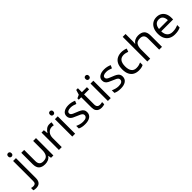

<svg xmlns="http://www.w3.org/2000/svg" viewBox="272 -2353 4187 4187"><g transform="rotate(-45 2365.5 -260.0)"><path d="M78 -681Q78 -710 93 -723.5Q108 -737 130 -737Q150 -737 165.5 -723.5Q181 -710 181 -681Q181 -652 165.5 -638.5Q150 -625 130 -625Q108 -625 93 -638.5Q78 -652 78 -681ZM22 240Q-4 240 -23 236.5Q-42 233 -55 228V157Q-40 162 -24 164.5Q-8 167 11 167Q43 167 64 149.5Q85 132 85 83V-536H173V80Q173 155 137 197.5Q101 240 22 240Z M791 -536V0H719L706 -71H702Q676 -29 630 -9.5Q584 10 532 10Q435 10 386 -36.5Q337 -83 337 -185V-536H426V-191Q426 -63 545 -63Q634 -63 668.5 -113Q703 -163 703 -257V-536Z M1211 -546Q1226 -546 1243 -544.5Q1260 -543 1274 -540L1263 -459Q1250 -462 1234 -464Q1218 -466 1205 -466Q1164 -466 1128 -443.5Q1092 -421 1070.5 -380.5Q1049 -340 1049 -286V0H961V-536H1033L1043 -438H1047Q1072 -482 1113.5 -514Q1155 -546 1211 -546Z M1419 -737Q1439 -737 1454.5 -723.5Q1470 -710 1470 -681Q1470 -652 1454.5 -638.5Q1439 -625 1419 -625Q1397 -625 1382 -638.5Q1367 -652 1367 -681Q1367 -710 1382 -723.5Q1397 -737 1419 -737ZM1462 -536V0H1374V-536Z M1981 -148Q1981 -70 1923 -30Q1865 10 1767 10Q1711 10 1670.5 1Q1630 -8 1599 -24V-104Q1631 -88 1676.5 -74.5Q1722 -61 1769 -61Q1836 -61 1866 -82.5Q1896 -104 1896 -140Q1896 -160 1885 -176Q1874 -192 1845.5 -208Q1817 -224 1764 -244Q1712 -264 1675 -284Q1638 -304 1618 -332Q1598 -360 1598 -404Q1598 -472 1653.5 -509Q1709 -546 1799 -546Q1848 -546 1890.5 -536Q1933 -526 1970 -510L1940 -440Q1906 -454 1869 -464Q1832 -474 1793 -474Q1739 -474 1710.5 -456.5Q1682 -439 1682 -409Q1682 -386 1695 -371Q1708 -356 1738.5 -341Q1769 -326 1820 -307Q1871 -288 1907 -268Q1943 -248 1962 -219.5Q1981 -191 1981 -148Z M2290 -62Q2310 -62 2331 -65Q2352 -68 2365 -73V-6Q2351 1 2325 5.5Q2299 10 2275 10Q2233 10 2197.5 -4.5Q2162 -19 2140 -55Q2118 -91 2118 -156V-468H2042V-510L2119 -545L2154 -659H2206V-536H2361V-468H2206V-158Q2206 -109 2229.5 -85.5Q2253 -62 2290 -62Z M2517 -737Q2537 -737 2552.5 -723.5Q2568 -710 2568 -681Q2568 -652 2552.5 -638.5Q2537 -625 2517 -625Q2495 -625 2480 -638.5Q2465 -652 2465 -681Q2465 -710 2480 -723.5Q2495 -737 2517 -737ZM2560 -536V0H2472V-536Z M3079 -148Q3079 -70 3021 -30Q2963 10 2865 10Q2809 10 2768.5 1Q2728 -8 2697 -24V-104Q2729 -88 2774.5 -74.5Q2820 -61 2867 -61Q2934 -61 2964 -82.5Q2994 -104 2994 -140Q2994 -160 2983 -176Q2972 -192 2943.5 -208Q2915 -224 2862 -244Q2810 -264 2773 -284Q2736 -304 2716 -332Q2696 -360 2696 -404Q2696 -472 2751.5 -509Q2807 -546 2897 -546Q2946 -546 2988.5 -536Q3031 -526 3068 -510L3038 -440Q3004 -454 2967 -464Q2930 -474 2891 -474Q2837 -474 2808.5 -456.5Q2780 -439 2780 -409Q2780 -386 2793 -371Q2806 -356 2836.5 -341Q2867 -326 2918 -307Q2969 -288 3005 -268Q3041 -248 3060 -219.5Q3079 -191 3079 -148Z M3424 10Q3352 10 3297 -19Q3242 -48 3210.5 -109Q3179 -170 3179 -265Q3179 -364 3211.5 -426Q3244 -488 3301 -517Q3358 -546 3430 -546Q3470 -546 3508.5 -537.5Q3547 -529 3571 -517L3544 -444Q3520 -453 3488 -461Q3456 -469 3428 -469Q3270 -469 3270 -266Q3270 -169 3308.5 -117.5Q3347 -66 3423 -66Q3466 -66 3500 -75Q3534 -84 3562 -97V-19Q3535 -5 3502.5 2.5Q3470 10 3424 10Z M3777 -760V-537Q3777 -497 3772 -462H3778Q3804 -503 3848.5 -524Q3893 -545 3945 -545Q4042 -545 4091.5 -498.5Q4141 -452 4141 -349V0H4054V-343Q4054 -472 3934 -472Q3844 -472 3810.5 -421.5Q3777 -371 3777 -277V0H3689V-760Z M4514 -546Q4582 -546 4632 -516Q4682 -486 4708.5 -431.5Q4735 -377 4735 -304V-251H4368Q4370 -160 4414.5 -112.5Q4459 -65 4539 -65Q4590 -65 4629.5 -74.5Q4669 -84 4711 -102V-25Q4670 -7 4630 1.5Q4590 10 4535 10Q4458 10 4400 -21Q4342 -52 4309.5 -113Q4277 -174 4277 -264Q4277 -352 4306.5 -415Q4336 -478 4389.5 -512Q4443 -546 4514 -546ZM4513 -474Q4450 -474 4413.5 -433.5Q4377 -393 4370 -321H4643Q4642 -389 4611 -431.5Q4580 -474 4513 -474Z"/></g></svg>

Font: Noto Sans
Style: Regular
Weight: 400
Designer: Monotype Design Team
Foundry: Monotype Imaging Inc.
Version: Version 1.902